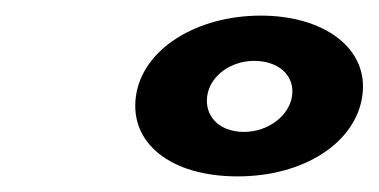

<svg xmlns="http://www.w3.org/2000/svg" viewBox="-20 -895 485 246"><path d="M154.2 -772C145.6 -712 198.2 -669 284.4 -669C369.4 -669 435.6 -712 444.2 -772C453 -833 395.3 -875 314.1 -875C232.8 -875 163 -833 154.2 -772ZM245.5 -772C249.2 -798 275.7 -817 305.7 -817C337 -817 358 -798 354.2 -772C350.6 -747 323.9 -726 292.6 -726C260.1 -726 241.9 -747 245.5 -772Z"/></svg>

Font: Blink
Style: WideObl
Weight: 400
Designer: Mew Too
Foundry: Cannot Into Space Fonts
Version: Version 001.000